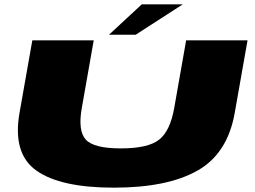

<svg xmlns="http://www.w3.org/2000/svg" viewBox="-20 -861 1176 885"><path d="M505 4Q259 4 148 -74.5Q37 -153 70 -341L129 -675H412L357 -363Q338.5 -259 375 -218Q411.5 -177 537 -177Q663 -177 713.8 -217.5Q764.5 -258 783 -363L838 -675H1121L1062 -341Q1029 -153 890 -74.5Q751 4 505 4ZM482.5 -701 633.5 -841H822.5L605.5 -701Z"/></svg>

Font: Anybody UltraExpanded Black
Style: Italic
Weight: 900
Width: 9
Italic angle: -10°
Designer: Tyler Finck
Foundry: Etcetera Type Company
Version: Version 1.010; ttfautohint (v1.8.3) -l 8 -r 50 -G 200 -x 14 